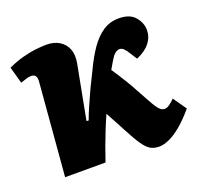

<svg xmlns="http://www.w3.org/2000/svg" viewBox="-100 -646 827 777"><g transform="rotate(-20 313.5 -258.0)"><path d="M219 -184 228 -183Q237 -208 248.5 -234Q260 -260 271.5 -285.5Q283 -311 294 -332.5Q305 -354 313 -371Q335 -418 359.5 -453.5Q384 -489 414 -509.5Q444 -530 483 -530Q531 -530 553 -503.5Q575 -477 575 -447Q575 -417 556 -392.5Q537 -368 498 -351L480 -379Q470 -396 461.5 -404Q453 -412 443 -412Q437 -412 430 -408Q423 -404 415 -395Q409 -386 401.5 -374Q394 -362 384 -344Q395 -328 406 -310.5Q417 -293 429 -273.5Q441 -254 454 -229Q471 -199 482 -178.5Q493 -158 501.5 -145.5Q510 -133 517.5 -127.5Q525 -122 534 -122Q544 -122 555 -130Q566 -138 578 -150L618 -93Q585 -54 556.5 -30.5Q528 -7 504 3.5Q480 14 461 14Q440 14 424.5 5.5Q409 -3 392 -27.5Q375 -52 350 -100Q342 -116 334.5 -129.5Q327 -143 320 -156Q313 -169 305 -184Q292 -155 279.5 -124Q267 -93 255.5 -61.5Q244 -30 234 0H60L93 -397Q95 -414 89.5 -423Q84 -432 71 -432Q61 -432 49 -428.5Q37 -425 24 -420L4 -492Q36 -507 67.5 -515.5Q99 -524 126.5 -527Q154 -530 172 -530Q204 -530 227 -516Q250 -502 260 -476.5Q270 -451 263 -415Z"/></g></svg>

Font: Literata 18pt ExtraBold
Style: Italic
Weight: 800
Italic angle: -2°
Designer: Latin by Veronika Burian and Jose Scaglione. Greek by Irene Vlachou. Cyrillic by Vera Evstafieva
Foundry: TypeTogether
Version: Version 3.103;gftools[0.9.29]